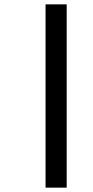

<svg xmlns="http://www.w3.org/2000/svg" viewBox="-20 -722 425 881"><path d="M189 139V-702H286V139Z"/></svg>

Font: Noto Sans Kannada Medium
Style: Regular
Weight: 500
Designer: Jelle Bosma - Monotype Design Team
Foundry: Monotype Imaging Inc.
Version: Version 2.005; ttfautohint (v1.8.4.7-5d5b)